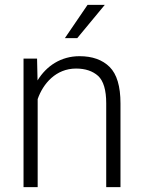

<svg xmlns="http://www.w3.org/2000/svg" viewBox="-20 -769 590 789"><path d="M292.5 -487.3C330.6 -487.3 360.8 -477.1 383.3 -457C405.3 -436.5 416.5 -398.9 416.5 -344.7V0H475.1V-344.2C475.1 -414.1 460.4 -463.9 430.7 -493.7C400.9 -523.4 359.4 -538.1 306.6 -538.1C231 -538.1 170.9 -498.5 134.3 -438.5L132.3 -528.3H76.7V0H134.8V-361.8C157.2 -425.8 210 -487.3 292.5 -487.3ZM297.4 -612.3 410.6 -749H339.8L246.6 -612.3Z"/></svg>

Font: Vazirmatn ExtraLight
Style: Regular
Weight: 200
Designer: Saber Rastikerdar
Foundry: Saber Rastikerdar
Version: Version 33.003